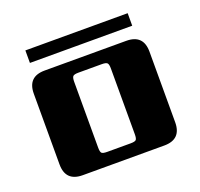

<svg xmlns="http://www.w3.org/2000/svg" viewBox="-108 -716 872 836"><g transform="rotate(-20 328.5 -298.0)"><path d="M564 -596V-538H90V-596ZM413 -90V-395Q413 -414 407.5 -420Q402 -426 382 -426H274Q254 -426 248.5 -420Q243 -414 243 -395V-90Q243 -70 248.5 -64.5Q254 -59 274 -59H382Q402 -59 407.5 -64.5Q413 -70 413 -90ZM139 -485H517Q596 -485 596 -406V-79Q596 0 517 0H139Q60 0 60 -79V-406Q60 -485 139 -485Z"/></g></svg>

Font: Sarpanch ExtraBold
Style: Regular
Weight: 800
Designer: Manushi Parikh (Devanagari and Latin), Jyotish Sonowal (Devanagari)
Foundry: Indian Type Foundry
Version: Version 2.004;PS 1.0;hotconv 1.0.78;makeotf.lib2.5.61930; tt